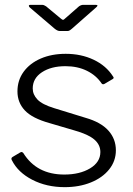

<svg xmlns="http://www.w3.org/2000/svg" viewBox="-20 -762 548 792"><path d="M250 -489Q191 -489 153 -464Q115 -439 115 -397Q115 -372 134.5 -351.5Q154 -331 203 -316L333 -276Q396 -258 427 -223.5Q458 -189 458 -142Q458 -98 430.5 -63.5Q403 -29 355 -9.5Q307 10 247 10Q172 10 113 -20.5Q54 -51 29 -101Q27 -105 27 -107Q27 -111 31 -114L63 -133Q67 -135 69 -135Q72 -135 76 -131Q131 -42 245 -42Q309 -42 351.5 -67.5Q394 -93 394 -135Q394 -165 369 -186.5Q344 -208 287 -224L185 -254Q113 -274 82.5 -306.5Q52 -339 52 -385Q52 -431 77.5 -466Q103 -501 148 -520.5Q193 -540 251 -540Q315 -540 366.5 -515.5Q418 -491 446 -447Q452 -440 445 -436L411 -416Q408 -414 404.5 -414.5Q401 -415 399 -418Q377 -451 338.5 -470Q300 -489 250 -489ZM323 -742H375Q382 -742 382 -739Q382 -736 376 -731L276 -643Q274 -642 269.5 -638Q265 -634 258 -634H227Q217 -634 205 -644L103 -731Q99 -735 99 -738Q99 -742 106 -742H153Q158 -742 161.5 -740.5Q165 -739 170 -736L229 -687Q237 -680 240 -680Q243 -680 250 -687L306 -736Q315 -742 323 -742Z"/></svg>

Font: Libre Franklin Light
Style: Regular
Weight: 300
Designer: Pablo Impallari, Rodrigo Fuenzalida
Foundry: Impallari Type
Version: Version 1.002; ttfautohint (v1.5)